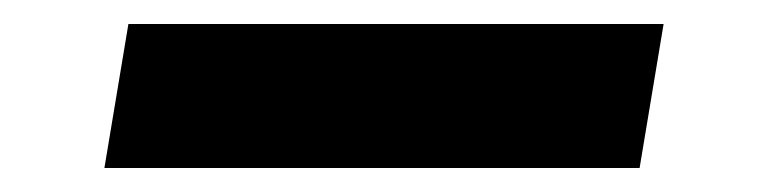

<svg xmlns="http://www.w3.org/2000/svg" viewBox="-20 -420 640 160"><path d="M67 -280 87 -400H533L513 -280Z"/></svg>

Font: Iosevka Curly HvExObl
Style: Regular
Weight: 900
Width: 7
Italic angle: -9°
Monospace: yes
Designer: Belleve Invis
Foundry: Belleve Invis
Version: Version 11.1.0; ttfautohint (v1.8.3)